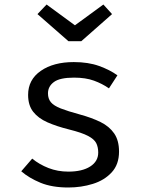

<svg xmlns="http://www.w3.org/2000/svg" viewBox="-20 -830 655 862"><path d="M286.7 -59.5Q349.2 -59.5 385.1 -82.6Q421 -105.6 421 -145.1Q421 -169.2 412.1 -187.2Q403.1 -205.1 375.4 -219.7Q347.7 -234.4 290.3 -248.7Q234.4 -262.6 193.1 -280.8Q151.8 -299 129 -328.2Q106.2 -357.4 106.2 -404.1Q106.2 -472.3 163.1 -511.8Q220 -551.3 311.3 -551.3Q376.4 -551.3 424.9 -533.8Q473.3 -516.4 507.2 -491.8L469.2 -433.3Q439 -454.4 401.8 -467.9Q364.6 -481.5 312.3 -481.5Q248.7 -481.5 222.1 -461.8Q195.4 -442.1 195.4 -410.8Q195.4 -386.7 208.5 -371Q221.5 -355.4 252.8 -343.1Q284.1 -330.8 339 -315.9Q391.8 -301.5 431.3 -282.1Q470.8 -262.6 492.6 -231Q514.4 -199.5 514.4 -149.2Q514.4 -91.8 481.5 -56.2Q448.7 -20.5 396.7 -4.4Q344.6 11.8 286.7 11.8Q213.3 11.8 161.8 -9.5Q110.3 -30.8 75.4 -61L124.6 -117.9Q156.4 -91.8 197.7 -75.6Q239 -59.5 286.7 -59.5ZM444.1 -809.7 483.1 -766.7 345.1 -645.1H287.2L148.2 -766.7L189.2 -809.7L316.4 -716.4Z"/></svg>

Font: FiraCode Nerd Font
Style: Regular
Weight: 400
Designer: Carrois Corporate, Edenspiekermann AG, Nikita Prokopov
Foundry: Carrois Corporate, Edenspiekermann AG, Nikita Prokopov
Version: Version 6.002;Nerd Fonts 3.4.0